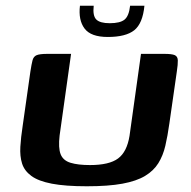

<svg xmlns="http://www.w3.org/2000/svg" viewBox="-20 -648 667 670"><path d="M571 -217Q565 -174 557 -139.5Q549 -105 532.5 -78.5Q516 -52 486 -34Q456 -16 407 -7Q358 2 283 2Q208 2 161 -7Q114 -16 89.5 -34Q65 -52 57 -77.5Q49 -103 51 -136Q53 -169 59 -208L86 -398Q90 -424 93.5 -437.5Q97 -451 108 -455.5Q119 -460 145 -460H228L188 -175Q183 -132 191.5 -110Q200 -88 226 -80Q252 -72 294 -72Q361 -72 392 -95Q423 -118 432 -174L472 -460H554Q580 -460 590 -455.5Q600 -451 600.5 -437.5Q601 -424 597 -398ZM356 -519Q297 -519 275 -548.5Q253 -578 259 -628H307Q303 -593 316 -580Q329 -567 363 -567Q399 -567 414.5 -579.5Q430 -592 434 -628H484Q478 -566 448.5 -542.5Q419 -519 356 -519Z"/></svg>

Font: Genos SemiBold
Style: Italic
Weight: 600
Italic angle: -8°
Version: Version 1.010